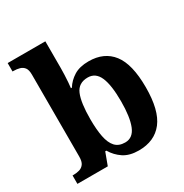

<svg xmlns="http://www.w3.org/2000/svg" viewBox="-176 -898 1003 1046"><g transform="rotate(-30 325.0 -375.0)"><path d="M399 10Q341 10 304 -14.5Q267 -39 244 -78H237L208 0H17V-53H24Q43 -53 60.5 -58Q78 -63 89 -78Q100 -93 100 -124V-640Q100 -669 89.5 -683Q79 -697 61.5 -702Q44 -707 22 -707H17V-760H254V-590Q254 -572 253 -549Q252 -526 250.5 -504.5Q249 -483 247 -469H253Q274 -503 310 -525.5Q346 -548 403 -548Q500 -548 551.5 -481.5Q603 -415 603 -270Q603 -125 550.5 -57.5Q498 10 399 10ZM356 -65Q405 -65 426.5 -118.5Q448 -172 448 -271Q448 -373 426 -423.5Q404 -474 355 -474Q296 -474 275 -423.5Q254 -373 254 -270Q254 -205 263 -159Q272 -113 294 -89Q316 -65 356 -65Z"/></g></svg>

Font: Noto Rashi Hebrew
Style: Bold
Weight: 700
Version: Version 1.006